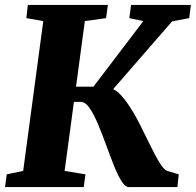

<svg xmlns="http://www.w3.org/2000/svg" viewBox="-20 -763 798 783"><path d="M0.5 0 7.5 -52 74.5 -66 156.5 -677 87.5 -689 93.5 -743H420L412.5 -689L326 -677L290 -409.5H361L564.5 -677L507.5 -689L514.5 -743H758.5L751.5 -689L682 -676L441.5 -399.5Q457 -392 472.2 -376Q487.5 -360 502 -338.5Q526.5 -303 549 -258.5Q571.5 -214 592 -171.8Q612.5 -129.5 630.2 -100.2Q648 -71 662 -66L709 -52L703.5 0H506Q490.5 0 475 -25Q459.5 -50 443.8 -89.8Q428 -129.5 412 -173.8Q396 -218 379.2 -257.8Q362.5 -297.5 345.2 -322.5Q328 -347.5 309.5 -347.5H281.5L243.5 -66L328.5 -52L321.5 0Z"/></svg>

Font: Merriweather Black
Style: Italic
Weight: 900
Italic angle: -7.8°
Designer: Eben Sorkin
Foundry: Eben Sorkin
Version: Version 2.200;gftools[0.9.31]